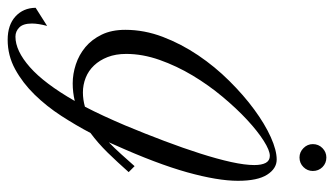

<svg xmlns="http://www.w3.org/2000/svg" viewBox="-227 -664 880 506"><g transform="rotate(90 213.0 -411.0)"><path d="M413.6 -310.1Q387.2 -280.3 362.1 -254.6Q336.9 -229 310.5 -209.5Q290.5 -171.4 265.4 -132.6Q240.2 -93.8 209.5 -62.3Q178.7 -30.8 142.6 -11Q106.4 8.8 64.9 8.8Q25.9 8.8 3.4 -11.7Q-19 -32.2 -19.5 -64.9L28.3 -95.2Q22 -71.8 22 -55.2Q22 -32.2 32.2 -22Q42.5 -11.7 56.6 -11.7Q93.8 -11.7 137 -49.8Q180.2 -87.9 226.1 -168Q203.1 -162.6 179.7 -162.6Q154.8 -162.6 129.6 -170.9Q104.5 -179.2 84.2 -196Q64 -212.9 51.3 -239Q38.6 -265.1 38.6 -301.3Q38.6 -351.1 57.1 -399.9Q75.7 -448.7 105.7 -493.2Q135.7 -537.6 173.3 -575.4Q210.9 -613.3 248.8 -641.1Q286.6 -668.9 321.3 -684.6Q356 -700.2 380.4 -700.2Q404.3 -700.2 420.4 -675Q436.5 -649.9 436.5 -598.1Q436.5 -544.9 414.1 -464.4Q391.6 -383.8 341.3 -272Q337.9 -265.1 335 -257.8Q350.6 -272.9 366 -290Q381.3 -307.1 397.9 -325.7ZM203.6 -189.5Q222.2 -189.5 241.2 -194.8Q253.4 -218.3 265.6 -244.6Q277.8 -271 290.5 -300.8Q312.5 -353.5 331.5 -404.1Q350.6 -454.6 364.7 -499Q378.9 -543.5 387 -580.1Q395 -616.7 395 -641.1Q395 -660.6 389.2 -671.4Q383.3 -682.1 370.6 -682.1Q356.4 -682.1 331.1 -666Q305.7 -649.9 275.9 -622.3Q246.1 -594.7 215.1 -557.6Q184.1 -520.5 158.9 -478.5Q133.8 -436.5 117.9 -391.6Q102.1 -346.7 102.1 -303.7Q102.1 -275.9 110.4 -254.6Q118.7 -233.4 132.6 -218.8Q146.5 -204.1 165 -196.8Q183.6 -189.5 203.6 -189.5ZM410.6 -795.4Q410.6 -781.2 400.4 -770.8Q390.1 -760.3 375 -760.3Q360.8 -760.3 350.3 -770.8Q339.8 -781.2 339.8 -795.4Q339.8 -810.5 350.3 -820.8Q360.8 -831.1 375 -831.1Q390.1 -831.1 400.4 -820.8Q410.6 -810.5 410.6 -795.4Z"/></g></svg>

Font: Dynalight
Style: Regular
Weight: 400
Version: Version 1.000